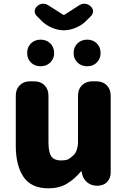

<svg xmlns="http://www.w3.org/2000/svg" viewBox="-20 -1012 694 1046"><path d="M244 14Q150 14 108 -48.5Q66 -111 66 -217V-491Q66 -526 87.5 -547.5Q109 -569 144 -569H166Q201 -569 222.5 -547.5Q244 -526 244 -491V-239Q244 -181 260 -159.5Q276 -138 310 -138Q340 -138 352 -144.5Q364 -151 380 -166Q393 -178 399 -198Q405 -218 405 -235V-491Q405 -526 426.5 -547.5Q448 -569 483 -569H505Q540 -569 561.5 -547.5Q583 -526 583 -491V-72Q583 -40 563 -20Q543 0 509 0Q477 0 454 -19.5Q431 -39 426 -70L425 -78H421Q386 -36 344 -11Q302 14 244 14ZM327 -847Q296 -847 263 -861Q230 -875 208 -897L181 -924Q169 -936 169 -950.5Q169 -965 182 -978Q195 -990 211.5 -991.5Q228 -993 242 -984L325 -931H330L413 -984Q427 -993 444 -991.5Q461 -990 474 -977Q487 -965 487 -950.5Q487 -936 475 -924L448 -897Q426 -875 393 -861Q360 -847 327 -847ZM201 -651Q169 -651 148.5 -671.5Q128 -692 128 -723Q128 -755 148.5 -775.5Q169 -796 201 -796Q233 -796 254 -775.5Q275 -755 275 -723Q275 -692 254 -671.5Q233 -651 201 -651ZM455 -651Q423 -651 402 -671.5Q381 -692 381 -723Q381 -755 402 -775.5Q423 -796 455 -796Q487 -796 507.5 -775.5Q528 -755 528 -723Q528 -692 507.5 -671.5Q487 -651 455 -651Z"/></svg>

Font: Chiron GoRound TC H
Style: Regular
Weight: 900
Designer: Ryoko NISHIZUKA 西塚涼子 (kana, bopomofo & ideographs); Paul D. Hunt (Latin, Greek & Cyrillic); Sandoll Communications 산돌커뮤니
Foundry: Adobe
Version: Version 1.000;hotconv 1.1.1;makeotfexe 2.6.0